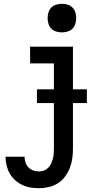

<svg xmlns="http://www.w3.org/2000/svg" viewBox="-20 -765 540 1008"><path d="M185 223Q163 223 140.5 219.5Q118 216 97 206Q76 196 59 180.5Q42 165 31 145.5Q20 126 14.5 103.5Q9 81 9 58H109Q109 74 114 88.5Q119 103 129.5 114Q140 125 155 130Q170 135 185 135Q199 135 211.5 130Q224 125 233.5 115.5Q243 106 248.5 93.5Q254 81 257.5 68Q261 55 262 41.5Q263 28 263 15V-224H174V-296H263V-432H138V-520H363V-296H436V-224H363V15Q363 41 359.5 66.5Q356 92 346.5 116.5Q337 141 321.5 162Q306 183 284 197Q262 211 236.5 217Q211 223 185 223ZM305 -595Q290 -595 275 -599.5Q260 -604 249.5 -614.5Q239 -625 234.5 -640Q230 -655 230 -670Q230 -685 234.5 -700Q239 -715 249.5 -725.5Q260 -736 275 -740.5Q290 -745 305 -745Q320 -745 335 -740.5Q350 -736 360.5 -725.5Q371 -715 375.5 -700Q380 -685 380 -670Q380 -655 375.5 -640Q371 -625 360.5 -614.5Q350 -604 335 -599.5Q320 -595 305 -595Z"/></svg>

Font: Iosevka Semibold
Style: Regular
Weight: 600
Monospace: yes
Designer: Belleve Invis
Foundry: Belleve Invis
Version: Version 33.2.3; ttfautohint (v1.8.4)